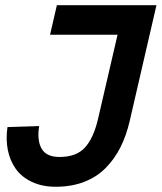

<svg xmlns="http://www.w3.org/2000/svg" viewBox="-20 -710 623 740"><path d="M194.8 9.8Q142.6 9.8 102.8 -9Q63 -27.8 40.5 -59.6Q18.1 -91.3 10 -132.6Q2 -173.8 8.8 -220.2L130.9 -224.1Q122.1 -168.9 140.4 -137Q158.7 -105 209 -105Q274.4 -105 307.6 -141.6Q340.8 -178.2 357.9 -252L433.1 -576.2H172.9L199.2 -689.9H583L480 -244.1Q466.8 -187 444.1 -142.1Q421.4 -97.2 387.2 -62.5Q353 -27.8 304.2 -9Q255.4 9.8 194.8 9.8Z"/></svg>

Font: HK Grotesk Legacy
Style: Bold Italic
Weight: 700
Italic angle: -13°
Designer: Alfredo Marco Pradil
Foundry: Hanken Design Co.
Version: Version 2.022;PS 002.022;hotconv 1.0.88;makeotf.lib2.5.64775